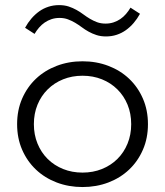

<svg xmlns="http://www.w3.org/2000/svg" viewBox="-20 -721 649 755"><path d="M304.5 14.5Q359.1 14.5 406.1 -3.4Q453.2 -21.4 487.7 -54.1Q522.3 -86.8 542 -132.3Q561.8 -177.7 561.8 -232.7Q561.8 -287.7 542 -333.2Q522.3 -378.6 487.7 -411.4Q453.2 -444.1 406.1 -462Q359.1 -480 304.5 -480Q250 -480 203 -462Q155.9 -444.1 121.4 -411.4Q86.8 -378.6 67 -333.2Q47.3 -287.7 47.3 -232.7Q47.3 -177.7 67 -132.3Q86.8 -86.8 121.4 -54.1Q155.9 -21.4 203 -3.4Q250 14.5 304.5 14.5ZM304.5 -42.3Q263.2 -42.3 228.2 -56.4Q193.2 -70.5 167.5 -95.9Q141.8 -121.4 127.5 -156.4Q113.2 -191.4 113.2 -232.7Q113.2 -274.5 127.5 -309.3Q141.8 -344.1 167.5 -369.5Q193.2 -395 228.2 -409.1Q263.2 -423.2 304.5 -423.2Q345.9 -423.2 380.9 -409.1Q415.9 -395 441.6 -369.5Q467.3 -344.1 481.6 -309.3Q495.9 -274.5 495.9 -232.7Q495.9 -191.4 481.6 -156.4Q467.3 -121.4 441.6 -95.9Q415.9 -70.5 380.9 -56.4Q345.9 -42.3 304.5 -42.3ZM78.6 -611.8 115.9 -587.7Q123.6 -600.9 133.6 -612.5Q143.6 -624.1 155.9 -632.5Q168.2 -640.9 182.7 -645.7Q197.3 -650.5 214.1 -650.5Q232.3 -650.5 247 -645Q261.8 -639.5 275.2 -631.6Q288.6 -623.6 301.4 -614.1Q314.1 -604.5 328.4 -596.6Q342.7 -588.6 359.3 -583.2Q375.9 -577.7 396.8 -577.7Q419.1 -577.7 438.6 -584.1Q458.2 -590.5 474.8 -602.3Q491.4 -614.1 505.5 -630.5Q519.5 -646.8 530.5 -666.8L493.2 -690.9Q485.5 -677.7 475.5 -666.1Q465.5 -654.5 453.2 -646.1Q440.9 -637.7 426.4 -633Q411.8 -628.2 395 -628.2Q376.8 -628.2 362 -633.6Q347.3 -639.1 333.9 -647Q320.5 -655 307.7 -664.5Q295 -674.1 280.7 -682Q266.4 -690 249.8 -695.5Q233.2 -700.9 212.3 -700.9Q190 -700.9 170.5 -694.5Q150.9 -688.2 134.3 -676.4Q117.7 -664.5 103.6 -648.2Q89.5 -631.8 78.6 -611.8Z"/></svg>

Font: Spartan MB
Style: Regular
Weight: 212
Designer: Matt Bailey, Mirko Velimirovic
Foundry: Matt Bailey
Version: Version 1.005